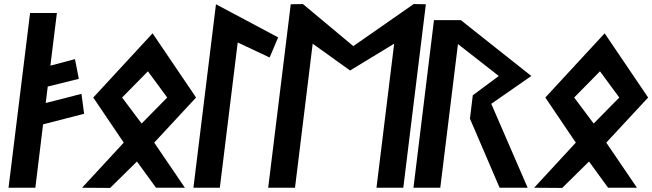

<svg xmlns="http://www.w3.org/2000/svg" viewBox="-20 -924 3210 945"><path d="M128 -860 22 0H154L192 -312L394 -364L381 -462L205 -417L215 -498L368 -536L349 -633L228 -601L260 -860Z M708 -573 803 -444 677 -316 581 -444ZM731 -760 439 -444 589 -222 384 0 522 1 654 -129 748 0H890L739 -222L945 -444Z M932 0H1062L1150 -715L1307 -641L1349 -740L1043 -903Z M1920 -709 1833 0H1965L2076 -903L2016 -904L1719 -697L1471 -904L1411 -903L1300 0H1432L1519 -709L1703 -577Z M2577 0 2398 -413 2595 -550 2248 -825H2116L2015 0H2147L2234 -707L2435 -550L2307 -455L2293 -340L2439 0Z M2933 -573 3028 -444 2902 -316 2806 -444ZM2956 -760 2664 -444 2814 -222 2609 0 2747 1 2879 -129 2973 0H3115L2964 -222L3170 -444Z"/></svg>

Font: Ny Stormning
Style: Kr
Weight: 400
Designer: Robert Jablonski, Mew Too
Foundry: Cannot Into Space Fonts
Version: Version 0.90